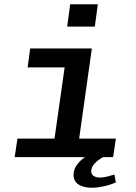

<svg xmlns="http://www.w3.org/2000/svg" viewBox="-20 -739 640 903"><path d="M224 0 284 -422H110L122 -511H412L340 0ZM49 0 62 -87H525L512 0ZM296 -614 310 -719H440L426 -614ZM412 144Q372 144 349 128.5Q326 113 326 83Q326 56 343.5 34Q361 12 380 0H465Q442 12 425.5 29.5Q409 47 409 67Q409 81 420.5 88.5Q432 96 449 96Q467 96 484.5 91.5Q502 87 518 82L525 119Q497 131 467 137.5Q437 144 412 144Z"/></svg>

Font: Chivo Mono Medium
Style: Italic
Weight: 500
Italic angle: -8.05°
Monospace: yes
Designer: Hector Gatti
Foundry: Omnibus-Type
Version: Version 1.008